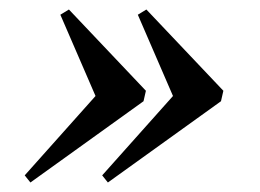

<svg xmlns="http://www.w3.org/2000/svg" viewBox="-20 -422 548 404"><path d="M207 -38 195 -53 344 -220 270 -391 288 -402 450 -231 445 -209ZM44 -38 32 -53 181 -220 107 -391 125 -402 287 -231 282 -209Z"/></svg>

Font: Libre Bodoni
Style: Italic
Weight: 400
Italic angle: -13°
Designer: Pablo Impallari, Rodrigo Fuenzalida
Foundry: Impallari Type
Version: Version 2.005;gftools[0.9.23]